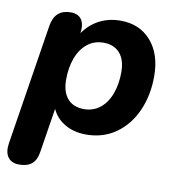

<svg xmlns="http://www.w3.org/2000/svg" viewBox="-82 -570 760 830"><g transform="rotate(10 297.5 -155.5)"><path d="M-2.8 106.4 81.5 -426.4Q93.7 -498.4 162.9 -498.4Q196 -498.4 210.5 -476.7Q224.9 -454.9 218.9 -415.4L211.1 -367.2L210.2 -403.3Q238.2 -450.3 282.1 -475.4Q326.1 -500.4 381.3 -500.4Q465.1 -500.4 515.3 -443.1Q565.5 -385.8 565.5 -288.4Q565.5 -204.4 535.1 -136.3Q504.7 -68.2 448.8 -28.9Q393 10.4 318.4 10.4Q261.9 10.4 220.2 -16Q178.5 -42.3 161.5 -91.9L170.7 -91.7L137 120.4Q131.4 155.5 111.7 172Q92 188.4 55.9 188.4Q22.8 188.4 7.1 166.7Q-8.6 145.1 -2.8 106.4ZM422.5 -281.2Q422.5 -335.5 396.9 -364.6Q371.4 -393.8 324.9 -393.8Q284.4 -393.8 254.4 -369.9Q224.5 -346 208.7 -303.9Q193 -261.8 193 -208.8Q193 -154.6 218.5 -125.4Q244 -96.3 290.5 -96.3Q331 -96.3 361 -120Q390.9 -143.8 406.7 -186Q422.5 -228.3 422.5 -281.2Z"/></g></svg>

Font: SN Pro Thin
Style: Italic
Weight: 200
Italic angle: -9°
Designer: Tobias Whetton
Foundry: Supernotes
Version: Version 1.003;Glyphs 3.3 (3324)